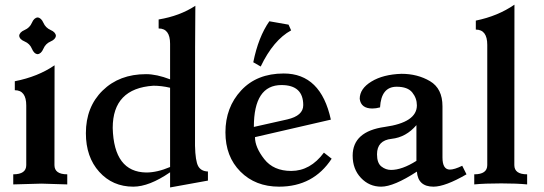

<svg xmlns="http://www.w3.org/2000/svg" viewBox="-20 -802 2366 835"><path d="M143.6 -566.4Q127.9 -567.9 118.7 -590.1Q109.4 -612.3 87.2 -621.6Q64.9 -630.9 63.5 -646.5Q64.9 -662.1 87.2 -671.6Q109.4 -681.2 118.7 -702.9Q127.9 -724.6 143.6 -726.1Q159.2 -724.6 168.7 -702.9Q178.2 -681.2 200 -671.6Q221.7 -662.1 223.1 -646.5Q221.7 -630.9 200 -621.6Q178.2 -612.3 168.7 -590.1Q159.2 -567.9 143.6 -566.4ZM272.5 0 160.2 -3.4 37.6 0V-43.9Q94.2 -43.9 94.2 -84V-343.3Q94.2 -409.7 44.4 -409.7V-448.7Q145 -468.3 217.3 -518.1Q216.8 -408.7 216.8 -84Q216.8 -43.9 272.5 -43.9Z M616.2 -51.8Q663.6 -51.8 719.7 -75.7V-420.4Q682.6 -429.2 647 -429.2Q470.2 -417.5 470.2 -245.6Q475.1 -53.7 616.2 -51.8ZM719.7 13.2V-52.7Q628.9 9.8 559.6 9.8Q469.7 9.8 411.6 -54.7Q353.5 -119.1 353.5 -222.7Q353.5 -336.9 426.3 -408.2Q499 -479.5 615.2 -479.5Q661.1 -479.5 719.7 -457V-611.8Q719.7 -678.2 669.9 -678.2V-717.3Q761.7 -732.4 829.6 -776.9Q828.1 -723.6 828.1 -168.5Q829.6 -101.6 842 -79.3Q854.5 -57.1 884.3 -56.2V-16.6Z M1193.8 9.8Q1090.8 9.8 1025.6 -55.7Q960.4 -121.1 960.4 -226.6Q960.4 -335 1028.8 -408.7Q1097.2 -482.4 1213.9 -482.4Q1375.5 -482.4 1418.9 -281.7L1088.9 -205.6Q1088.9 -161.6 1129.2 -110.1Q1169.4 -58.6 1246.6 -58.6Q1329.6 -58.6 1388.7 -138.2L1422.4 -111.8Q1342.8 9.8 1193.8 9.8ZM1084 -250 1229.5 -282.7Q1298.8 -298.8 1298.8 -344.7Q1298.8 -432.1 1204.1 -432.1Q1084 -432.1 1084 -250ZM1113.8 -512.7 1081.5 -531.2Q1103.5 -641.1 1151.4 -709.5L1234.9 -694.8L1246.1 -669.9Q1168.9 -627.9 1113.8 -512.7Z M1865.2 9.8Q1797.9 9.8 1793 -55.7Q1692.4 9.8 1637.7 9.8Q1585.9 9.8 1549.8 -28.3Q1513.7 -66.4 1513.7 -125Q1513.7 -230.5 1653.3 -250Q1793 -269.5 1793 -343.8Q1793 -375 1772.9 -399.9Q1752.9 -424.8 1705.1 -424.8Q1637.7 -424.8 1632.8 -335Q1614.7 -330.1 1599.6 -330.1Q1549.8 -330.1 1544.4 -372.1Q1544.4 -416.5 1595.5 -447.5Q1646.5 -478.5 1726.1 -481Q1795.9 -481 1850.1 -449Q1904.3 -417 1904.3 -339.8V-117.2Q1904.3 -64.5 1936.5 -64.5Q1956.1 -64.5 1990.2 -81.1L2008.8 -43.9Q1916 9.8 1865.2 9.8ZM1680.7 -63Q1728.5 -63 1791 -102.5V-257.8Q1746.1 -205.1 1682.9 -198.2Q1619.6 -191.4 1619.6 -130.9Q1619.6 -92.8 1638.7 -77.9Q1657.7 -63 1680.7 -63Z M2272.5 0Q2227.1 -4.4 2160.2 -4.4Q2087.4 -4.4 2042.5 0V-43.9Q2099.1 -43.9 2099.1 -84V-606.9Q2099.1 -673.3 2049.3 -673.3V-712.4Q2145 -731.9 2217.3 -781.7Q2216.8 -672.4 2216.8 -84Q2216.8 -43.9 2272.5 -43.9Z"/></svg>

Font: Kelvinch
Style: Bold
Weight: 700
Designer: Paul James Miller
Foundry: High-Logic / Made with FontCreator
Version: Version 3.501;March 28, 2021;FontCreator 13.0.0.2683 64-bit